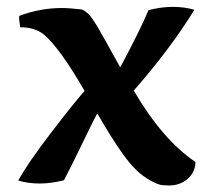

<svg xmlns="http://www.w3.org/2000/svg" viewBox="-20 -535 633 570"><path d="M40 -454.1Q36.6 -477.5 36.6 -479.5Q36.6 -483.9 37.1 -487.8Q99.1 -511.2 163.6 -511.2Q186 -511.2 223.1 -506.8Q234.4 -502 244.1 -491.7Q253.9 -481.4 267.8 -458.3Q281.7 -435.1 336.9 -335Q395.5 -444.3 420.9 -504.9Q458.5 -514.6 493.2 -514.6Q527.8 -514.6 557.1 -505.9Q485.4 -389.6 377 -266.1Q462.9 -119.6 560.1 -54.2Q560.1 -24.4 537.4 -4.4Q514.6 15.6 482.4 15.6Q478 15.6 464.1 14.9Q450.2 14.2 427 1.2Q403.8 -11.7 384.8 -30Q365.7 -48.3 343.8 -79.1Q310.5 -125.5 269 -198.2Q258.3 -179.7 225.3 -111.1Q192.4 -42.5 169.9 0Q132.3 9.8 97.9 9.8Q63.5 9.8 34.2 1Q62.5 -50.8 130.6 -139.6Q198.7 -228.5 231 -265.1Q159.2 -390.1 110.8 -432.1Q83.5 -454.1 40 -454.1Z"/></svg>

Font: Marko One
Style: Regular
Weight: 400
Designer: Zhenya Spizhovyi
Foundry: Cyreal
Version: Version 1.003